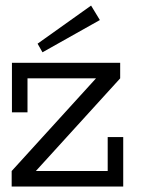

<svg xmlns="http://www.w3.org/2000/svg" viewBox="-20 -686 586 706"><path d="M433.1 0H22.9V-57.1L333 -397.9H81.1V-272.9H23.9V-455.1H421.9V-397.9L111.8 -57.1H376V-182.1H433.1ZM347.2 -612.3 136.2 -493.7 118.2 -525.4 314.9 -665.5Z"/></svg>

Font: Anonymous Pro
Style: Regular
Weight: 400
Monospace: yes
Designer: Mark Simonson
Version: Version 1.003